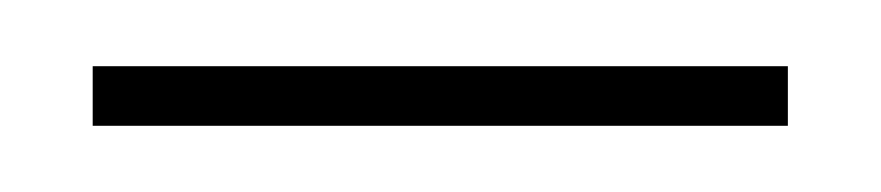

<svg xmlns="http://www.w3.org/2000/svg" viewBox="-20 -314 266 58"><path d="M218 -276V-294H8V-276Z"/></svg>

Font: Picaflor 36 pt
Style: Regular
Weight: 400
Designer: Ariel Martín Pérez
Foundry: Tunera Type Foundry
Version: Version 1.000;hotconv 1.0.109;makeotfexe 2.5.65596